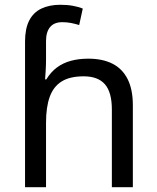

<svg xmlns="http://www.w3.org/2000/svg" viewBox="-20 -785 657 805"><path d="M85 -611Q85 -665 102.5 -699Q120 -733 153.5 -749Q187 -765 233 -765Q262 -765 286.5 -760.5Q311 -756 327 -749L312 -680Q296 -685 278.5 -688.5Q261 -692 241 -692Q207 -692 190 -671.5Q173 -651 173 -613V-535Q173 -513 171.5 -488Q170 -463 169 -452H174Q193 -483 218.5 -502Q244 -521 277 -530Q310 -539 350 -539Q410 -539 451.5 -518Q493 -497 515 -453.5Q537 -410 537 -343V0H449V-326Q449 -398 420 -431.5Q391 -465 331 -465Q273 -465 238.5 -443.5Q204 -422 188.5 -379Q173 -336 173 -271V0H85Z"/></svg>

Font: lkannada85
Style: Book
Weight: 400
Designer: Jelle Bosma - Monotype Design Team
Foundry: Monotype Imaging Inc.
Version: Version 2.003